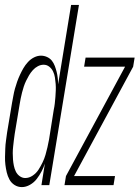

<svg xmlns="http://www.w3.org/2000/svg" viewBox="-38 -755 569 783"><path d="M51 8Q35 8 21.5 -0.5Q8 -9 0.5 -23Q-7 -37 -10.5 -52Q-14 -67 -16 -83Q-18 -99 -17.5 -115.5Q-17 -132 -16.5 -148.5Q-16 -165 -13.5 -182Q-11 -199 -9 -215L11 -335Q14 -350 16.5 -364.5Q19 -379 23 -393.5Q27 -408 32 -422Q37 -436 43.5 -450Q50 -464 57.5 -477Q65 -490 76 -502Q87 -514 101 -521Q115 -528 129 -528Q142 -528 154 -522.5Q166 -517 173.5 -507.5Q181 -498 185.5 -486Q190 -474 193 -462Q196 -450 197.5 -437Q199 -424 199 -411L252 -735H284L163 0H131L145 -88Q140 -72 131.5 -56Q123 -40 112 -25.5Q101 -11 84.5 -1.5Q68 8 51 8ZM65 -29Q81 -29 95.5 -39Q110 -49 119 -63Q128 -77 135.5 -92.5Q143 -108 147.5 -123.5Q152 -139 155.5 -154.5Q159 -170 162 -186L181 -306Q184 -320 185.5 -333.5Q187 -347 188 -360Q189 -373 189.5 -386.5Q190 -400 189 -413Q188 -426 186 -439Q184 -452 178.5 -463.5Q173 -475 163 -483Q153 -491 140 -491Q128 -491 116.5 -485Q105 -479 96 -469Q87 -459 80.5 -448Q74 -437 68.5 -425.5Q63 -414 59 -402Q55 -390 52 -378Q49 -366 46.5 -354Q44 -342 42 -329L22 -209Q20 -196 18.5 -183Q17 -170 15.5 -156.5Q14 -143 14 -130Q14 -117 15 -104.5Q16 -92 18.5 -79.5Q21 -67 26.5 -55.5Q32 -44 42.5 -36.5Q53 -29 65 -29ZM225 0 231 -37 472 -483H305L311 -520H511L505 -483L264 -37H431L425 0Z"/></svg>

Font: Iosevka Extralight Oblique
Style: Regular
Weight: 200
Italic angle: -9°
Monospace: yes
Designer: Belleve Invis
Foundry: Belleve Invis
Version: Version 32.5.0; ttfautohint (v1.8.4)